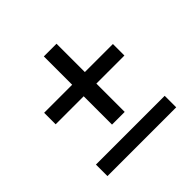

<svg xmlns="http://www.w3.org/2000/svg" viewBox="-160 -770 920 920"><g transform="rotate(-45 300.0 -310.5)"><path d="M257 -159V-351H67V-429H257V-621H343V-429H533V-351H343V-159ZM67 0V-78H533V0Z"/></g></svg>

Font: IBM Plex Sans Devanagari Text
Style: Regular
Weight: 450
Designer: Mike Abbink, Paul van der Laan, Pieter van Rosmalen, Erin McLaughlin
Foundry: Bold Monday
Version: Version 1.1